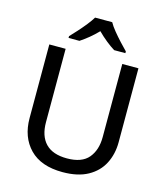

<svg xmlns="http://www.w3.org/2000/svg" viewBox="-135 -1046 1006 1159"><g transform="rotate(15 368.0 -466.0)"><path d="M646 -252Q646 -178 615.5 -118.5Q585 -59 522.5 -24.5Q460 10 365 10Q230 10 159.5 -62.5Q89 -135 89 -254V-714H191V-256Q191 -169 235.5 -123Q280 -77 369 -77Q462 -77 503.5 -126.5Q545 -176 545 -257V-714H646ZM421 -942Q433 -920 455.5 -892.5Q478 -865 502.5 -838.5Q527 -812 546 -793V-782H476Q450 -798 421.5 -821Q393 -844 366 -871Q340 -844 312.5 -821.5Q285 -799 259 -782H191V-793Q210 -813 233.5 -839Q257 -865 279 -892.5Q301 -920 314 -942Z"/></g></svg>

Font: Noto Sans New Tai Lue Medium
Style: Regular
Weight: 500
Version: Version 2.003